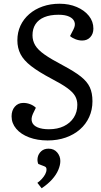

<svg xmlns="http://www.w3.org/2000/svg" viewBox="-20 -738 539 1028"><path d="M475 -196Q475 -150 457.5 -111.5Q440 -73 408 -45Q376 -17 332 -1.5Q288 14 235 14Q180 14 136 -2.5Q92 -19 67 -48.5Q42 -78 42 -115Q42 -147 59.5 -167Q77 -187 105 -187Q124 -187 142 -180Q160 -173 172 -161L156 -128Q145 -103 151.5 -84.5Q158 -66 181.5 -56Q205 -46 242 -46Q288 -46 322 -62.5Q356 -79 375 -108.5Q394 -138 394 -177Q394 -203 382 -224Q370 -245 339.5 -267Q309 -289 255 -317Q187 -353 147 -384Q107 -415 90 -448Q73 -481 73 -522Q73 -565 89.5 -600.5Q106 -636 136.5 -662.5Q167 -689 208.5 -703.5Q250 -718 299 -718Q350 -718 391 -700.5Q432 -683 456 -653Q480 -623 480 -585Q480 -557 463.5 -539Q447 -521 420 -521Q402 -521 384 -528Q366 -535 355 -545L374 -582Q385 -604 378.5 -621.5Q372 -639 350.5 -649Q329 -659 294 -659Q248 -659 217 -646Q186 -633 170 -608.5Q154 -584 154 -549Q154 -520 168.5 -495.5Q183 -471 218.5 -446Q254 -421 317 -388Q379 -355 413 -328Q447 -301 461 -270.5Q475 -240 475 -196ZM203 270 180 241Q193 232 204 220Q215 208 222 195Q229 182 229 169Q229 162 226 158Q223 154 214 151L185 140Q178 123 182 104Q186 85 201 71.5Q216 58 240 58Q269 58 286 78Q303 98 303 124Q303 146 292 172Q281 198 258.5 223Q236 248 203 270Z"/></svg>

Font: Literata 18pt
Style: Italic
Weight: 400
Italic angle: -2°
Designer: Latin by Veronika Burian and Jose Scaglione. Greek by Irene Vlachou. Cyrillic by Vera Evstafieva
Foundry: TypeTogether
Version: Version 3.103;gftools[0.9.29]